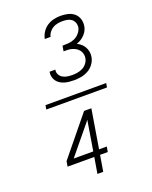

<svg xmlns="http://www.w3.org/2000/svg" viewBox="-182 -950 964 1216"><g transform="rotate(-20 300.0 -342.5)"><path d="M324 -440Q307 -440 291 -441.5Q275 -443 259.5 -447.5Q244 -452 230.5 -460.5Q217 -469 208 -481Q199 -493 195 -509Q191 -525 194 -541Q194 -542 194.5 -542.5Q195 -543 195 -544H234Q234 -544 233.5 -543.5Q233 -543 233 -542Q230 -525 238 -510.5Q246 -496 260 -488Q274 -480 290.5 -477.5Q307 -475 324 -475Q341 -475 359 -478Q377 -481 393.5 -489.5Q410 -498 422 -513.5Q434 -529 437 -547Q440 -561 436.5 -575Q433 -589 425 -600Q417 -611 405 -618.5Q393 -626 379.5 -630Q366 -634 351.5 -634.5Q337 -635 322 -635L328 -671Q348 -671 368.5 -672.5Q389 -674 408.5 -682.5Q428 -691 443 -708.5Q458 -726 462 -746Q464 -762 458.5 -777Q453 -792 441 -801.5Q429 -811 413 -814Q397 -817 380 -817Q364 -817 347.5 -814Q331 -811 316 -802.5Q301 -794 290 -779.5Q279 -765 276 -749Q276 -749 276 -749Q276 -749 276 -749H237Q237 -749 237 -749Q237 -749 237 -749Q241 -772 255 -793.5Q269 -815 289.5 -828.5Q310 -842 333.5 -847.5Q357 -853 380 -853Q405 -853 429 -847.5Q453 -842 471 -827Q489 -812 496.5 -789Q504 -766 500 -741Q498 -726 490.5 -711.5Q483 -697 471.5 -685Q460 -673 446 -664.5Q432 -656 417 -651Q432 -644 444.5 -633Q457 -622 465 -607.5Q473 -593 476 -576Q479 -559 476 -541Q472 -517 456.5 -495.5Q441 -474 418.5 -461.5Q396 -449 372 -444.5Q348 -440 324 -440ZM93 -326 98 -354H507L502 -326ZM258 168 276 60H96L102 25L315 -236H364L321 25H373L367 60H315L297 168ZM150 25H282L315 -177L303 -161Z"/></g></svg>

Font: Iosevka SS04 XLt Ex Obl
Style: Regular
Weight: 200
Width: 7
Italic angle: -9°
Monospace: yes
Designer: Belleve Invis
Foundry: Belleve Invis
Version: Version 19.0.0; ttfautohint (v1.8.4)